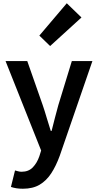

<svg xmlns="http://www.w3.org/2000/svg" viewBox="-20 -929 599 1176"><path d="M120 227Q97 227 79.5 224Q62 221 47 216L72 115Q80 117 90.5 120Q101 123 112 123Q155 123 181 96Q207 69 221 28L232 -7L14 -555H147L242 -284Q255 -246 266.5 -206Q278 -166 291 -127H296Q305 -166 316 -205.5Q327 -245 337 -284L420 -555H546L346 25Q323 88 293.5 133Q264 178 222.5 202.5Q181 227 120 227ZM287 -647 221 -711 389 -909 479 -822Z"/></svg>

Font: Noto Sans KR Thin SemiBold
Style: Regular
Weight: 600
Version: Version 2.004-H2;hotconv 1.0.118;makeotfexe 2.5.65603